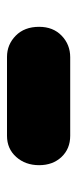

<svg xmlns="http://www.w3.org/2000/svg" viewBox="148 -644 225 562"><g transform="rotate(90 261.0 -363.5)"><path d="M147 -271Q111 -271 85 -296.5Q59 -322 59 -365Q59 -406 85 -431Q111 -456 148 -456H378Q416 -456 440 -430.5Q464 -405 464 -365Q464 -325 440 -298Q416 -271 378 -271Z"/></g></svg>

Font: Bagel Fat One
Style: Regular
Weight: 400
Designer: Kyung-won Kim
Foundry: JAMO
Version: Version 1.000; ttfautohint (v1.8.4.7-5d5b);gftools[0.9.28]